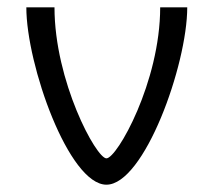

<svg xmlns="http://www.w3.org/2000/svg" viewBox="-20 -495 578 525"><path d="M492 -475H418C418 -271 300 -62 271 -62C243 -62 129 -273 129 -475H52C52 -318 168 10 271 10C374 10 492 -317 492 -475Z"/></svg>

Font: Mint Spirit
Style: Regular
Weight: 400
Designer: HARENDAL Hirwen
Foundry: Arkandis Digital Foundry.
Version: Version 1.004;FFEdit